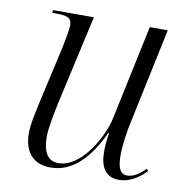

<svg xmlns="http://www.w3.org/2000/svg" viewBox="-67 -600 648 673"><g transform="rotate(10 257.5 -263.0)"><path d="M399 10C440 10 472 -15 495 -38L489 -45C468 -25 449 -10 424 -10C398 -10 390 -36 390 -77C390 -111 398 -165 406 -200L477 -536H413L342 -201C329 -134 262 -11 180 -11C141 -11 124 -41 124 -97C124 -127 136 -187 145 -227L214 -536H69L67 -526H81C121 -526 137 -521 137 -493C137 -480 131 -446 125 -417L81 -222C73 -184 60 -132 60 -97C60 -39 86 9 155 9C231 9 288 -47 334 -145H337C332 -116 331 -94 331 -79C331 -27 349 10 399 10Z"/></g></svg>

Font: Noto Serif Display SemiCondensed Light
Style: Italic
Weight: 300
Width: 4
Italic angle: -12°
Designer: Monotype Design Team
Foundry: Monotype Imaging Inc.
Version: Version 2.009